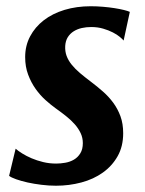

<svg xmlns="http://www.w3.org/2000/svg" viewBox="-20 -588 466 618"><path d="M30.3 -109.4Q38.1 -102.5 51.3 -94.2Q64.5 -85.9 81.5 -78.6Q98.6 -71.3 118.7 -66.4Q138.7 -61.5 160.6 -61.5Q174.8 -61.5 190.2 -64.2Q205.6 -66.9 218 -74.2Q230.5 -81.5 238.5 -94.5Q246.6 -107.4 246.6 -127.4Q246.6 -144.5 239.7 -159.2Q232.9 -173.8 221.2 -187.3Q209.5 -200.7 193.4 -213.6Q177.2 -226.6 158.7 -239.7Q143.6 -250.5 126.5 -265.9Q109.4 -281.2 94.7 -301.8Q80.1 -322.3 70.6 -347.7Q61 -373 61 -404.3Q61 -440.9 76.9 -470.9Q92.8 -501 120.8 -522.7Q148.9 -544.4 187.7 -556.2Q226.6 -567.9 272 -567.9Q291.5 -567.9 311.5 -566.2Q331.5 -564.5 348.6 -561.8Q365.7 -559.1 378.7 -555.9Q391.6 -552.7 397.9 -549.8L377.9 -457.5Q374.5 -461.9 365.7 -469.2Q356.9 -476.6 343.3 -483.6Q329.6 -490.7 312 -495.8Q294.4 -501 273.4 -501Q257.8 -501 243.4 -497.8Q229 -494.6 217.3 -487.3Q205.6 -480 198.2 -468.3Q190.9 -456.5 189.9 -439.9Q189 -422.9 194.3 -408.2Q199.7 -393.6 210.7 -379.9Q221.7 -366.2 237.5 -352.8Q253.4 -339.4 272.9 -324.7Q293 -309.6 311.5 -293.2Q330.1 -276.9 344.5 -257.3Q358.9 -237.8 367.7 -213.9Q376.5 -189.9 376.5 -159.2Q376.5 -116.7 358.6 -85.2Q340.8 -53.7 311 -32.5Q281.2 -11.2 241.9 -0.7Q202.6 9.8 160.2 9.8Q137.2 9.8 113.3 6.8Q89.4 3.9 68.6 -0.7Q47.9 -5.4 32 -11Q16.1 -16.6 9.3 -22Z"/></svg>

Font: Merriweather Bold
Style: Italic
Weight: 700
Italic angle: -7°
Designer: Eben Sorkin ( eben@eyebytes.com )
Foundry: Eben Sorkin ( eben@eyebytes.com )
Version: Version 1.5; ttfautohint (v0.97) -l 13 -r 13 -G 200 -x 24 -f